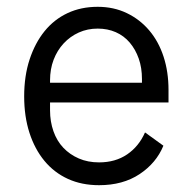

<svg xmlns="http://www.w3.org/2000/svg" viewBox="-20 -532 568 564"><path d="M271 12Q220 12 179.5 -6.5Q139 -25 110.5 -59.5Q82 -94 66.5 -142Q51 -190 51 -249Q51 -309 67 -357.5Q83 -406 111 -440.5Q139 -475 178.5 -493.5Q218 -512 267 -512Q314 -512 352.5 -493.5Q391 -475 418.5 -442.5Q446 -410 460.5 -365.5Q475 -321 475 -268V-231H127V-208Q127 -175 137 -146.5Q147 -118 166 -98Q185 -78 211.5 -66.5Q238 -55 271 -55Q319 -55 353.5 -78.5Q388 -102 406 -143L460 -104Q439 -53 390 -20.5Q341 12 271 12ZM267 -448Q237 -448 211.5 -436.5Q186 -425 167 -404.5Q148 -384 137.5 -356.5Q127 -329 127 -296V-289H397V-300Q397 -333 387.5 -360Q378 -387 361 -407Q344 -427 320 -437.5Q296 -448 267 -448Z"/></svg>

Font: PlemolJP
Style: Regular
Weight: 400
Monospace: yes
Version: v2.0.4; ttfautohint (v1.8.4.7-5d5b-dirty) -l 6 -r 45 -G 200 